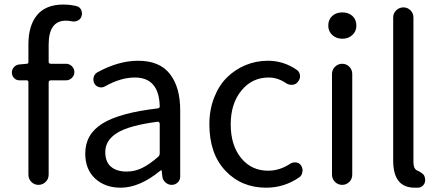

<svg xmlns="http://www.w3.org/2000/svg" viewBox="-20 -829 1976 861"><path d="M322.3 -801.8Q336.9 -798.8 343.8 -785.2Q347.7 -776.4 347.7 -767.6Q347.7 -762.7 345.7 -756.8Q341.8 -743.2 329.1 -736.8Q316.4 -730.5 301.8 -733.4Q288.1 -736.3 275.4 -736.3Q198.2 -736.3 198.2 -628.9V-552.7Q198.2 -543 208 -543H276.4Q291 -543 302.2 -532.2Q313.5 -521.5 313.5 -505.9Q313.5 -490.2 302.2 -479.5Q291 -468.8 276.4 -468.8H208Q198.2 -468.8 198.2 -459V-45.9Q198.2 -26.4 184.6 -13.2Q170.9 0 152.3 0Q133.8 0 120.6 -13.2Q107.4 -26.4 107.4 -45.9V-460.9Q107.4 -468.8 99.6 -468.8H67.4Q52.7 -468.8 43 -479Q33.2 -489.3 33.2 -503.9Q33.2 -517.6 43 -528.3Q52.7 -539.1 67.4 -540L99.6 -543Q107.4 -543 107.4 -550.8V-629.9Q107.4 -714.8 146.5 -761.7Q185.5 -808.6 264.6 -808.6Q293.9 -808.6 322.3 -801.8Z M521.5 12.7Q451.2 12.7 406.7 -28.3Q362.3 -69.3 362.3 -140.6Q362.3 -227.5 439.9 -275.4Q517.6 -323.2 686.5 -342.8Q697.3 -343.8 696.3 -353.5Q692.4 -481.4 585 -481.4Q521.5 -481.4 452.1 -442.4Q439.5 -434.6 425.3 -438Q411.1 -441.4 403.3 -454.1Q396.5 -467.8 399.9 -482.4Q403.3 -497.1 417 -504.9Q511.7 -556.6 599.6 -556.6Q695.3 -556.6 741.7 -497.6Q788.1 -438.5 788.1 -334V-37.1Q788.1 -21.5 776.9 -10.7Q765.6 0 750 0Q734.4 0 722.2 -10.7Q710 -21.5 708 -37.1L705.1 -63.5Q705.1 -65.4 703.6 -65.4Q702.1 -65.4 700.2 -64.5Q606.4 12.7 521.5 12.7ZM547.9 -59.6Q584 -59.6 617.2 -75.7Q650.4 -91.8 689.5 -126Q696.3 -131.8 696.3 -141.6V-274.4Q696.3 -278.3 693.4 -280.3Q691.4 -283.2 688.5 -283.2Q687.5 -283.2 687.5 -283.2Q559.6 -266.6 505.9 -233.4Q452.1 -200.2 452.1 -147.5Q452.1 -102.5 478 -81.1Q503.9 -59.6 547.9 -59.6Z M1173.8 12.7Q1062.5 12.7 990.7 -63.5Q918.9 -139.6 918.9 -271.5Q918.9 -336.9 940.4 -391.6Q961.9 -446.3 998 -481.9Q1034.2 -517.6 1081.5 -537.1Q1128.9 -556.6 1181.6 -556.6Q1251 -556.6 1309.6 -516.6Q1323.2 -507.8 1325.2 -491.7Q1327.1 -475.6 1316.4 -462.9Q1307.6 -450.2 1291.5 -448.7Q1275.4 -447.3 1262.7 -456.1Q1225.6 -481.4 1184.6 -481.4Q1110.4 -481.4 1062.5 -422.9Q1014.6 -364.3 1014.6 -271.5Q1014.6 -177.7 1061 -120.6Q1107.4 -63.5 1182.6 -63.5Q1234.4 -63.5 1281.2 -94.7Q1293.9 -102.5 1308.1 -100.6Q1322.3 -98.6 1330.1 -86.9Q1336.9 -76.2 1336.9 -64.5Q1336.9 -61.5 1335.9 -57.6Q1334 -42 1321.3 -33.2Q1253.9 12.7 1173.8 12.7Z M1468.8 -45.9V-497.1Q1468.8 -516.6 1482.4 -529.8Q1496.1 -543 1514.6 -543Q1533.2 -543 1546.4 -529.8Q1559.6 -516.6 1559.6 -497.1V-45.9Q1559.6 -26.4 1546.4 -13.2Q1533.2 0 1514.6 0Q1496.1 0 1482.4 -13.2Q1468.8 -26.4 1468.8 -45.9ZM1452.1 -713.9Q1452.1 -741.2 1469.7 -757.3Q1487.3 -773.4 1515.1 -773.4Q1543 -773.4 1560.5 -757.3Q1578.1 -741.2 1578.1 -713.9Q1578.1 -688.5 1560.1 -671.9Q1542 -655.3 1515.1 -655.3Q1488.3 -655.3 1470.2 -671.9Q1452.1 -688.5 1452.1 -713.9Z M1839.8 12.7Q1743.2 12.7 1743.2 -108.4V-751Q1743.2 -769.5 1756.8 -782.7Q1770.5 -795.9 1789.1 -795.9Q1807.6 -795.9 1820.8 -782.7Q1834 -769.5 1834 -751V-101.6Q1834 -74.2 1848.6 -65.4Q1851.6 -64.5 1857.9 -61Q1864.3 -57.6 1867.2 -55.7Q1870.1 -53.7 1874.5 -50.3Q1878.9 -46.9 1881.3 -43Q1883.8 -39.1 1884.8 -34.2L1885.7 -30.3Q1886.7 -26.4 1886.7 -22.5Q1886.7 -10.7 1880.9 -2Q1872.1 10.7 1857.4 12.7Q1849.6 12.7 1839.8 12.7Z"/></svg>

Font: Gen Jyuu GothicX Regular
Style: Regular
Weight: 400
Designer: [Source Han Sans]
Ryoko NISHIZUKA  (kana & ideographs); Paul D. Hunt (Latin, Greek & Cyrillic); Wenlong ZHANG  (bopomofo
Version: Version 1.002.20150607